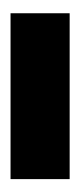

<svg xmlns="http://www.w3.org/2000/svg" viewBox="87 -128 153 368"><g transform="rotate(90 164.0 56.5)"><path d="M4.9 113.3V0H322.8V113.3Z"/></g></svg>

Font: Anton
Style: Regular
Weight: 400
Foundry: vernon adams
Version: Version 1.000